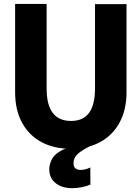

<svg xmlns="http://www.w3.org/2000/svg" viewBox="-20 -748 664 978"><path d="M341 10Q255 10 191.2 -24.2Q127.5 -58.5 92.2 -123.2Q57 -188 57 -279V-728H217.5V-297.5Q217.5 -255.5 225.2 -224.5Q233 -193.5 248.8 -172.8Q264.5 -152 287.8 -142Q311 -132 342 -132Q372.5 -132 395.2 -142Q418 -152 433.2 -172.5Q448.5 -193 456.2 -224.2Q464 -255.5 464 -297.5V-727H624.5V-279Q624.5 -189.5 589.5 -124.5Q554.5 -59.5 491 -24.8Q427.5 10 341 10ZM348 210.5Q295 210.5 263 184.5Q231 158.5 231 114.5Q231 90 243.5 64.5Q256 39 290.5 19.8Q325 0.5 390 -5H441.5Q398 16.5 376.2 35.8Q354.5 55 354.5 84Q354.5 117.5 391 117.5Q415 117.5 440 105L440.5 192.5Q421.5 200.5 396.8 205.5Q372 210.5 348 210.5Z"/></svg>

Font: Spline Sans Mono
Style: Regular
Weight: 400
Monospace: yes
Designer: Eben Sorkin, Mirko Velimirovic
Foundry: Sorkin Type
Version: Version 1.004